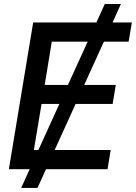

<svg xmlns="http://www.w3.org/2000/svg" viewBox="-20 -839 674 952"><path d="M85 92.8 127 0H23.9L144.5 -727.5H458L499.5 -819.3H579.6L538.1 -727.5H633.8L617.7 -632.3H495.1L397.5 -418H554.2L538.6 -323.7H355L251 -95.2H528.8L513.2 0H208L166 92.8ZM316.9 -418 414.6 -632.3H236.8L201.7 -418ZM170.4 -95.2 274.4 -323.7H186L147.9 -95.2Z"/></svg>

Font: Inter Display Medium
Style: Italic
Weight: 500
Italic angle: -9.39999°
Designer: Rasmus Andersson
Foundry: rsms
Version: Version 4.000;git-a52131595